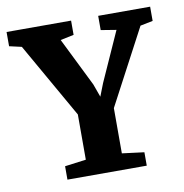

<svg xmlns="http://www.w3.org/2000/svg" viewBox="-80 -614 648 677"><g transform="rotate(-10 244.0 -275.0)"><path d="M108 0V-48L184 -58V-220L31 -489L-13 -499V-550H218V-499L170 -489L256 -315L273 -268L291 -314L370 -490L315 -499V-550H501V-499L456 -490L313 -220V-58L392 -48V0Z"/></g></svg>

Font: Aikya
Style: Bold
Weight: 700
Designer: Neelakash Kshetrimayum (Latin subset based on Merriweather by Eben Sorkin)
Foundry: Brand New Type
Version: Version 1.00 b005